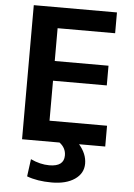

<svg xmlns="http://www.w3.org/2000/svg" viewBox="-62 -776 725 1042"><g transform="rotate(5 300.5 -255.0)"><path d="M79.1 0V-730.5H532.2V-617.2H218.8V-438.5H511.7V-331.1H218.8V-113.3H532.2V0H389.6Q431.6 48.8 431.6 102.1Q431.6 155.3 384.8 187.5Q337.9 219.7 259.3 219.7Q180.7 219.7 124 198.2L136.7 103.5Q188.5 127.9 238.3 127.9Q318.4 127.9 318.4 67.4Q318.4 26.4 283.2 0Z"/></g></svg>

Font: GenEi M Gothic v2 Bold
Style: Regular
Weight: 700
Version: Version 2.0